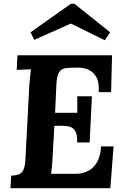

<svg xmlns="http://www.w3.org/2000/svg" viewBox="-20 -991 663 1011"><path d="M570 -700 565 -506H500Q503 -561 485 -589Q467 -617 439.5 -626.5Q412 -636 385 -635L349 -634Q328 -634 312.5 -628.5Q297 -623 288 -604.5Q279 -586 277 -547L270 -397H387Q387 -411 387 -426.5Q387 -442 387 -457Q387 -472 387 -484H464L452 -241H386Q388 -283 375.5 -302Q363 -321 341 -325.5Q319 -330 292 -329L266 -328L257 -164Q256 -137 253.5 -113Q251 -89 249 -76H383Q413 -76 441.5 -89.5Q470 -103 489.5 -134.5Q509 -166 512 -220H578L561 0H35L39 -66Q61 -67 77 -72Q93 -77 102.5 -95Q112 -113 114 -153L134 -536Q136 -563 138.5 -588Q141 -613 143 -626Q127 -625 103 -624.5Q79 -624 68 -623L72 -700ZM532 -779 353 -867 160 -781 141 -821 353 -971H372L560 -821Z"/></svg>

Font: Lora
Style: Italic
Weight: 400
Italic angle: -3°
Designer: Olga Karpushina, Alexei Vanyashin (Cyrillic)
Foundry: Cyreal
Version: Version 3.008